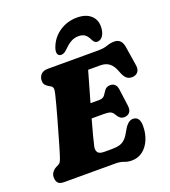

<svg xmlns="http://www.w3.org/2000/svg" viewBox="-167 -1060 1064 1199"><g transform="rotate(-20 365.0 -460.0)"><path d="M399 0H59Q27.5 0 17 -14Q6.5 -28 6.5 -49Q6.5 -68.5 17.2 -83Q28 -97.5 43.5 -105.5L59.5 -113.5Q70.5 -119 75.8 -129.2Q81 -139.5 89 -164Q93 -175.5 102.5 -208.2Q112 -241 124.8 -285.5Q137.5 -330 151 -377.2Q164.5 -424.5 175.5 -466.2Q186.5 -508 193 -534.5Q200 -563.5 197.2 -574Q194.5 -584.5 185.5 -589.5L171 -598Q161.5 -603.5 152 -613.2Q142.5 -623 142.5 -642Q142.5 -667 158 -683.5Q173.5 -700 204 -700H539.5Q576 -700 601 -709Q626 -718 651 -718Q699.5 -718 708.5 -662L729 -532.5Q733 -506.5 722.5 -490.8Q712 -475 691 -471.5Q666.5 -467.5 648.8 -479.8Q631 -492 617 -531Q603 -570 580 -589Q557 -608 518.5 -608H438.5Q431 -581 415 -525.8Q399 -470.5 381 -407H440Q454.5 -407 465.2 -413.2Q476 -419.5 489 -442Q498.5 -458 509.2 -464.5Q520 -471 533.5 -471Q554.5 -471 566 -458.8Q577.5 -446.5 580 -425.5L595 -313Q599 -282 585.5 -267.2Q572 -252.5 549.5 -252.5Q532.5 -252.5 521.8 -262Q511 -271.5 504 -284Q493 -304.5 478.2 -309.8Q463.5 -315 436 -315H355Q339 -257.5 326.5 -210.2Q314 -163 310 -143Q306 -120 316 -106Q326 -92 358 -92H407Q440 -92 461.2 -98.2Q482.5 -104.5 499 -121.5Q515.5 -138.5 532.5 -170.5Q561.5 -224.5 595.5 -224.5Q641 -224.5 641 -161.5Q641 -113 624 -72Q607 -31 575.8 -6.5Q544.5 18 501.5 18Q476 18 453 9Q430 0 399 0ZM453 -826Q427 -826 405.5 -814.8Q384 -803.5 361.5 -781.5Q348 -767.5 336.8 -760.2Q325.5 -753 314 -753Q295.5 -753 290 -768.5Q284.5 -784 293.5 -808.5Q315 -868.5 366.8 -903.5Q418.5 -938.5 483 -938.5Q547.5 -938.5 580.8 -903.5Q614 -868.5 603.5 -808.5Q599 -784 585.5 -768.5Q572 -753 553 -753Q542 -753 534.5 -760.2Q527 -767.5 520.5 -781.5Q510 -803.5 494.8 -814.8Q479.5 -826 453 -826Z"/></g></svg>

Font: Fraunces 9pt SuperSoft Black
Style: Italic
Weight: 900
Italic angle: -16°
Version: Version 1.000;[0bf87f6ff]